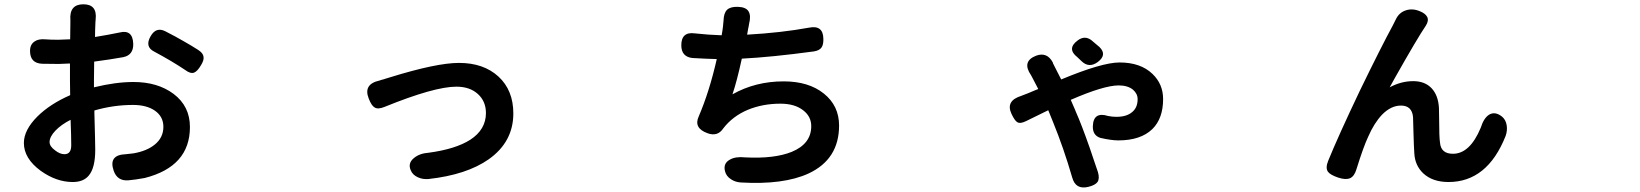

<svg xmlns="http://www.w3.org/2000/svg" viewBox="-20 -800 7540 883"><path d="M314.5 37.1Q239.3 37.1 167 -14.6Q89.8 -71.3 89.8 -142.6Q89.8 -202.1 152.3 -264.6Q210.9 -322.3 302.7 -362.3Q301.8 -383.8 301.8 -427.7V-507.8Q299.8 -507.8 295.9 -507.8Q264.6 -505.9 251 -505.9Q199.2 -505.9 172.9 -506.8Q119.1 -509.8 118.2 -563.5Q117.2 -593.8 137.7 -608.4Q156.2 -622.1 188.5 -619.1Q210.9 -617.2 248 -617.2Q263.7 -617.2 297.9 -619.1Q300.8 -619.1 302.7 -619.1Q303.7 -652.3 303.7 -697.3Q303.7 -702.1 303.7 -707Q297.9 -780.3 363.3 -780.3Q427.7 -780.3 419.9 -710.9Q419.9 -708 419.4 -704.1Q418.9 -700.2 418.9 -698.2Q417 -655.3 417 -629.9Q477.5 -639.6 529.3 -650.4Q590.8 -666 592.8 -597.7Q593.8 -546.9 546.9 -537.1Q487.3 -526.4 413.1 -516.6Q412.1 -488.3 412.1 -431.6V-398.4Q511.7 -422.9 593.8 -422.9Q705.1 -422.9 778.3 -368.2Q853.5 -311.5 853.5 -215.8Q853.5 -34.2 645.5 18.6Q603.5 26.4 570.3 29.3Q519.5 33.2 502.9 -14.6Q477.5 -87.9 558.6 -90.8Q582 -92.8 593.8 -94.7Q655.3 -105.5 691.4 -134.8Q731.4 -167 731.4 -216.8Q731.4 -263.7 692.4 -291Q654.3 -317.4 591.8 -317.4Q502 -317.4 414.1 -292Q414.1 -288.1 414.1 -280.3Q418 -141.6 418 -111.3Q418 -28.3 388.7 6.8Q364.3 37.1 314.5 37.1ZM276.4 -90.8Q307.6 -90.8 307.6 -131.8Q307.6 -174.8 304.7 -249Q260.7 -226.6 234.4 -198.7Q208 -170.9 208 -146.5Q208 -127 233.4 -108.4Q255.9 -90.8 276.4 -90.8ZM831.1 -478.5Q771.5 -518.6 689.5 -562.5Q644.5 -585 672.9 -633.8Q698.2 -677.7 740.2 -656.2Q788.1 -631.8 823.2 -611.3Q861.3 -589.8 891.6 -570.3Q914.1 -555.7 916 -539.1Q918.9 -523.4 904.3 -500Q887.7 -471.7 872.1 -465.8Q855.5 -460 831.1 -478.5Z M1902.3 15.6Q1877.9 4.9 1869.1 -16.6Q1854.5 -49.8 1883.8 -73.2Q1909.2 -94.7 1952.1 -97.7Q2075.2 -114.3 2142.6 -157.2Q2214.8 -204.1 2214.8 -280.3Q2214.8 -334 2177.7 -367.7Q2140.6 -401.4 2079.1 -401.4Q1977.5 -401.4 1749 -308.6Q1718.8 -295.9 1703.1 -305.7Q1688.5 -313.5 1675.8 -346.7Q1649.4 -413.1 1725.6 -429.7Q1729.5 -430.7 1737.3 -433.6Q1747.1 -435.5 1751 -437.5Q1757.8 -439.5 1773.4 -444.3Q1987.3 -510.7 2090.8 -510.7Q2204.1 -510.7 2272.5 -447.8Q2340.8 -384.8 2340.8 -278.3Q2340.8 -147.5 2227.5 -67.4Q2126 3.9 1950.2 23.4Q1923.8 25.4 1902.3 15.6Z M3385.7 39.1Q3360.4 37.1 3341.8 24.4Q3320.3 10.7 3314.5 -11.7Q3304.7 -47.9 3335.9 -65.4Q3362.3 -81.1 3407.2 -76.2Q3541 -69.3 3621.1 -101.6Q3710.9 -138.7 3710.9 -219.7Q3710.9 -263.7 3674.8 -292Q3635.7 -323.2 3569.3 -323.2Q3487.3 -323.2 3418.9 -294.9Q3349.6 -265.6 3306.6 -210Q3280.3 -169.9 3233.4 -187.5Q3168.9 -210.9 3193.4 -264.6Q3242.2 -377.9 3276.4 -528.3Q3232.4 -529.3 3164.1 -533.2Q3113.3 -539.1 3113.3 -591.8Q3113.3 -655.3 3175.8 -646.5Q3238.3 -639.6 3298.8 -637.7Q3299.8 -644.5 3301.8 -655.3Q3303.7 -668.9 3304.7 -675.8Q3305.7 -691.4 3307.6 -706.1Q3308.6 -740.2 3323.7 -754.9Q3338.9 -769.5 3373 -768.6Q3411.1 -767.6 3422.9 -747.1Q3434.6 -727.5 3424.8 -689.5Q3422.9 -675.8 3420.9 -668.9L3416 -640.6Q3573.2 -649.4 3701.2 -672.9Q3765.6 -685.5 3766.6 -622.1Q3767.6 -594.7 3757.8 -581.1Q3748 -567.4 3722.7 -563.5Q3527.3 -537.1 3391.6 -530.3Q3369.1 -426.8 3348.6 -366.2Q3454.1 -425.8 3584 -425.8Q3699.2 -425.8 3769 -369.6Q3838.9 -313.5 3838.9 -222.7Q3838.9 -67.4 3698.2 -2Q3583 50.8 3385.7 39.1Z M4911.1 16.6Q4872.1 -118.2 4822.3 -240.2Q4817.4 -252.9 4805.7 -281.2Q4802.7 -289.1 4800.8 -293Q4761.7 -274.4 4699.2 -243.2Q4671.9 -229.5 4658.2 -238.3Q4646.5 -245.1 4631.8 -276.4Q4603.5 -336.9 4677.7 -359.4Q4679.7 -360.4 4684.6 -362.3L4687.5 -363.3Q4704.1 -369.1 4740.2 -384.8Q4750 -388.7 4754.9 -390.6Q4746.1 -408.2 4729.5 -439.5Q4724.6 -448.2 4721.7 -454.1Q4677.7 -517.6 4745.1 -543.9Q4795.9 -562.5 4822.3 -511.7V-509.8L4823.2 -507.8Q4827.1 -501 4835 -484.4Q4851.6 -452.1 4860.4 -434.6Q5047.9 -512.7 5128.9 -512.7Q5225.6 -512.7 5280.3 -460Q5329.1 -413.1 5329.1 -344.7Q5329.1 -254.9 5279.3 -206.1Q5225.6 -154.3 5123 -154.3Q5090.8 -154.3 5040 -166Q5004.9 -177.7 5005.9 -218.8Q5007.8 -288.1 5076.2 -266.6Q5094.7 -262.7 5114.3 -262.7Q5162.1 -262.7 5187.5 -285.2Q5211.9 -305.7 5211.9 -343.8Q5211.9 -369.1 5190.4 -387.7Q5166 -407.2 5125 -407.2Q5056.6 -407.2 4904.3 -340.8Q4912.1 -324.2 4923.8 -295.9Q4926.8 -289.1 4927.7 -286.1Q4953.1 -229.5 4991.2 -121.1Q4999 -97.7 5014.6 -51.8Q5024.4 -22.5 5029.3 -8.8Q5038.1 21.5 5027.3 37.1Q5016.6 51.8 4984.4 59.6Q4926.8 73.2 4911.1 16.6ZM4954.1 -518.6Q4941.4 -531.2 4934.6 -537.1Q4884.8 -576.2 4936.5 -614.3Q4967.8 -637.7 4998 -616.2Q5005.9 -610.4 5023.4 -594.7Q5031.2 -588.9 5036.1 -584Q5073.2 -547.9 5028.3 -514.6Q4988.3 -485.4 4954.1 -518.6Z M6641.6 37.1Q6568.4 37.1 6525.4 -2.9Q6487.3 -39.1 6484.4 -94.7Q6482.4 -122.1 6480.5 -189.5Q6479.5 -243.2 6478.5 -261.7Q6473.6 -314.5 6422.9 -314.5Q6377 -314.5 6335.9 -272.5Q6299.8 -234.4 6272.5 -171.9Q6250 -124 6218.8 -23.4Q6209 10.7 6189 19.5Q6168.9 28.3 6133.8 16.6Q6096.7 3.9 6086.9 -10.7Q6075.2 -27.3 6087.9 -59.6Q6134.8 -174.8 6233.4 -381.8Q6331.1 -583 6385.7 -683.6Q6388.7 -689.5 6394.5 -701.2Q6397.5 -708 6399.4 -710.9Q6414.1 -742.2 6445.3 -752.4Q6476.6 -762.7 6510.7 -748Q6535.2 -738.3 6543.9 -721.7Q6551.8 -704.1 6537.1 -681.6Q6498 -624 6395.5 -442.4Q6378.9 -412.1 6371.1 -398.4Q6423.8 -426.8 6479.5 -426.8Q6533.2 -426.8 6564 -394Q6594.7 -361.3 6597.7 -302.7Q6598.6 -288.1 6598.6 -247.1Q6598.6 -169.9 6602.5 -144.5Q6606.4 -92.8 6662.1 -92.8Q6740.2 -92.8 6790 -212.9Q6803.7 -256.8 6828.1 -272.5Q6855.5 -289.1 6887.7 -263.7Q6905.3 -249 6909.2 -223.6Q6913.1 -200.2 6904.3 -174.8Q6820.3 37.1 6641.6 37.1Z"/></svg>

Font: Bpmf GenSen Rounded B
Style: B
Weight: 700
Foundry: But Ko
Version: Version 1.320